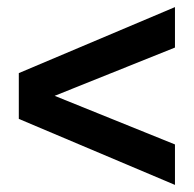

<svg xmlns="http://www.w3.org/2000/svg" viewBox="-20 -595 546 541"><path d="M473 -575V-461L134 -325L473 -188V-74L33 -260V-389Z"/></svg>

Font: Montserrat arm2 SemiBold
Style: Regular
Weight: 600
Designer: Julieta Ulanovsky
Foundry: Julieta Ulanovsky
Version: Version 6.000